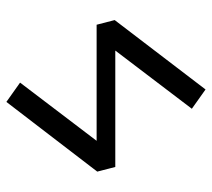

<svg xmlns="http://www.w3.org/2000/svg" viewBox="-52 -568 680 617"><g transform="rotate(90 288.5 -260.0)"><path d="M143 -290H517L532 -232L308 60L246 16L433 -230H60L45 -288L268 -580L330 -536Z"/></g></svg>

Font: M PLUS 1p
Style: Regular
Weight: 400
Version: Version 1.062